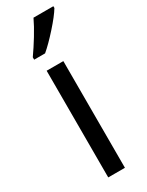

<svg xmlns="http://www.w3.org/2000/svg" viewBox="-203 -801 643 837"><g transform="rotate(-30 118.5 -383.0)"><path d="M137 -766Q121 -732 96.5 -692Q72 -652 48 -618V-606H103Q135 -633 177 -680Q219 -727 237 -757V-766ZM155 -537H71V0H155Z"/></g></svg>

Font: Noto Sans Display SemiCondensed
Style: Regular
Weight: 400
Width: 4
Designer: Monotype Design team
Foundry: Monotype Imaging Inc.
Version: 1.000